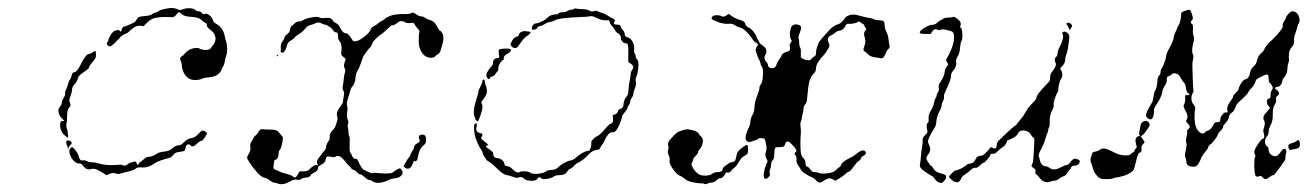

<svg xmlns="http://www.w3.org/2000/svg" viewBox="-20 -458 3351 492"><path d="M150 -96Q153 -100 159 -97Q168 -93 160 -86Q155 -82 156 -79.5Q157 -77 155.5 -77Q154 -77 154 -78Q154 -81 151 -87Q149 -93 150 -96ZM497 -123Q499 -124 504 -122Q509 -120 510 -117Q511 -115 505 -106Q499 -97 496 -97Q492 -97 485 -90Q474 -79 469 -85Q467 -88 463 -88Q459 -88 457.5 -85.5Q456 -83 455 -77Q454 -72 451.5 -71Q449 -70 435 -68Q429 -67 424 -61Q419 -55 416 -54Q388 -47 377 -40Q359 -27 342 -29Q332 -30 328 -26Q324 -22 309 -18.5Q294 -15 288 -13Q282 -11 276.5 -13.5Q271 -16 262 -13L253 -9L247 -13Q241 -16 233 -21Q223 -27 214 -25Q202 -21 193 -33Q188 -40 183 -39Q176 -39 169 -46Q162 -53 159 -63Q156 -72 159.5 -76.5Q163 -81 165 -81Q166 -81 169.5 -77.5Q173 -74 176.5 -68.5Q180 -63 181 -60Q183 -52 185.5 -49Q188 -46 192 -47Q197 -48 203 -45Q209 -42 217.5 -42Q226 -42 234 -39Q250 -34 273 -35Q292 -37 294 -35Q301 -31 307 -37Q310 -40 315.5 -41.5Q321 -43 324.5 -44Q328 -45 330 -40Q332 -32 336 -39Q338 -43 339.5 -43Q341 -43 348 -49.5Q355 -56 359 -56Q370 -56 382 -64Q387 -68 400 -69.5Q413 -71 418 -75Q429 -86 440 -86Q444 -86 452.5 -94.5Q461 -103 470 -104Q479 -105 486.5 -113Q494 -121 497 -123ZM226 -318Q226 -312 224.5 -309Q223 -306 213 -294Q208 -287 208 -284.5Q208 -282 194.5 -273Q181 -264 180 -259Q178 -249 171 -242Q165 -236 164.5 -228Q164 -220 160 -210Q156 -200 159 -195Q161 -189 161 -188Q161 -187 157 -182Q152 -176 152 -162.5Q152 -149 150.5 -141.5Q149 -134 151 -130Q152 -128 153 -121.5Q154 -115 154.5 -110.5Q155 -106 154 -105Q153 -105 146 -111Q134 -121 134 -139Q134 -149 143 -148Q146 -147 144 -149L140 -153Q132 -161 130 -170Q128 -179 134 -185Q138 -190 138.5 -195.5Q139 -201 143.5 -208Q148 -215 147 -218.5Q146 -222 149 -228Q152 -234 154.5 -243Q157 -252 159 -254Q161 -256 163 -262Q165 -273 170 -273Q177 -273 187 -293Q200 -320 209 -320Q212 -320 217.5 -324Q223 -328 224.5 -327Q226 -326 226 -318ZM407 -436Q423 -440 436 -434Q441 -431 448 -434Q455 -437 465 -437Q475 -437 479.5 -433Q484 -429 489 -429Q494 -429 497 -425Q500 -421 504 -422Q509 -425 516.5 -419Q524 -413 527 -403Q528 -400 534 -397Q552 -387 556 -365Q557 -358 559 -353.5Q561 -349 562 -337Q563 -325 560 -316.5Q557 -308 556 -300.5Q555 -293 552 -288.5Q549 -284 547 -278Q545 -272 537 -266.5Q529 -261 516 -260Q503 -259 497 -256Q491 -253 480 -253Q469 -253 462 -258Q448 -269 446 -290Q445 -299 443 -302Q439 -310 446 -314Q451 -317 451 -318Q451 -319 459 -326Q467 -333 477.5 -334.5Q488 -336 491.5 -333.5Q495 -331 504 -330Q518 -329 522 -337Q524 -340 528 -345Q536 -358 529 -371Q527 -375 521 -380Q510 -388 510 -393Q510 -398 505.5 -400Q501 -402 497 -406Q490 -414 468 -415Q452 -416 446 -421.5Q440 -427 438.5 -427Q437 -427 431.5 -420Q426 -413 419 -414Q386 -416 371 -410Q363 -406 356 -399L348 -391L340 -392Q331 -393 322.5 -387Q314 -381 310.5 -377Q307 -373 299.5 -370.5Q292 -368 285 -359Q272 -345 265 -340Q260 -338 256 -342Q252 -346 255 -350Q258 -353 258 -356Q258 -360 264 -369Q270 -378 274 -379Q285 -383 287 -379Q290 -374 292 -382Q294 -390 299 -390Q301 -390 309.5 -394Q318 -398 322 -399.5Q326 -401 329.5 -407Q333 -413 336.5 -414.5Q340 -416 352 -417Q365 -418 369.5 -421.5Q374 -425 378.5 -426Q383 -427 387.5 -430Q392 -433 395.5 -433.5Q399 -434 407 -436Z M1063 -113Q1072 -113 1072 -99Q1072 -91 1066 -86Q1054 -77 1051 -56Q1050 -50 1048 -47Q1046 -44 1043 -45Q1041 -46 1040 -44.5Q1039 -43 1038 -39Q1030 -19 1017 -29Q1013 -32 1015 -34.5Q1017 -37 1020.5 -43.5Q1024 -50 1027.5 -54Q1031 -58 1032.5 -63Q1034 -68 1037.5 -72.5Q1041 -77 1041 -80Q1041 -87 1050 -91Q1055 -94 1055.5 -95.5Q1056 -97 1054 -103Q1052 -109 1055 -111Q1058 -113 1063 -113ZM691 -314Q689 -313 689 -315Q689 -317 691 -317Q693 -317 693 -316Q693 -315 691 -314ZM1033 -424Q1038 -428 1044 -423Q1053 -416 1060 -416Q1064 -416 1070 -412Q1076 -408 1083.5 -406Q1091 -404 1096 -396.5Q1101 -389 1103 -384.5Q1105 -380 1107.5 -379.5Q1110 -379 1114 -372Q1119 -362 1113 -342Q1111 -335 1109 -328.5Q1107 -322 1103 -320Q1099 -318 1095.5 -314Q1092 -310 1085 -310Q1066 -310 1057 -331Q1053 -339 1053 -355Q1053 -371 1054.5 -375Q1056 -379 1050.5 -384.5Q1045 -390 1043 -395Q1040 -399 1039 -399.5Q1038 -400 1032 -399Q1023 -398 1018 -401Q1008 -407 1000 -401Q991 -393 985 -393Q982 -393 975 -386Q968 -379 962 -374Q936 -356 933 -344Q931 -338 929 -337Q925 -334 911 -314Q909 -309 904.5 -295.5Q900 -282 896 -276Q892 -270 891 -259Q890 -243 881 -234Q879 -231 878 -227Q874 -212 871 -204Q867 -192 870 -184Q871 -179 869.5 -169Q868 -159 871 -151.5Q874 -144 872 -140.5Q870 -137 871.5 -131Q873 -125 873 -118.5Q873 -112 875 -109Q877 -106 876 -88Q875 -70 878 -66.5Q881 -63 882 -59Q885 -51 891 -51Q896 -51 897 -47Q907 -24 914 -22Q919 -20 926 -16.5Q933 -13 936 -14.5Q939 -16 944 -15Q949 -14 966 -13.5Q983 -13 987 -16.5Q991 -20 998 -24L1005 -27L1008 -24Q1016 -15 1007 -7Q1002 -2 991.5 -1Q981 0 974 4Q967 8 955 10Q943 12 936.5 7.5Q930 3 926 3Q922 3 914.5 -4Q907 -11 903.5 -11Q900 -11 895 -16.5Q890 -22 885.5 -23Q881 -24 881 -25.5Q881 -27 875.5 -32Q870 -37 864 -45Q858 -53 852 -56.5Q846 -60 840.5 -57Q835 -54 830 -56Q821 -58 818 -56.5Q815 -55 814 -47Q813 -41 804 -36.5Q795 -32 795 -28Q795 -20 785 -16Q778 -12 775 -7.5Q772 -3 765 -3Q758 -3 752.5 0.5Q747 4 740.5 2.5Q734 1 725 6Q705 18 691 12Q685 10 682 10Q679 10 671 4Q663 -2 656 -3Q643 -7 619 -42Q613 -52 613 -54Q613 -56 618 -65Q623 -74 621.5 -81.5Q620 -89 625 -96.5Q630 -104 630 -105.5Q630 -107 634.5 -110.5Q639 -114 643 -121Q647 -128 652.5 -127Q658 -126 673 -126Q688 -126 692 -121.5Q696 -117 700.5 -112Q705 -107 705 -104Q705 -99 702.5 -88.5Q700 -78 698 -75Q694 -71 694 -65Q694 -52 687 -49Q683 -48 683 -46.5Q683 -45 682 -41Q680 -30 681 -27Q682 -24 686 -23Q692 -21 696 -18.5Q700 -16 714 -12.5Q728 -9 731 -5.5Q734 -2 737.5 -4Q741 -6 744 -12.5Q747 -19 749 -19Q751 -19 759.5 -19Q768 -19 773 -24Q784 -36 791 -35Q794 -34 794.5 -35Q795 -36 792.5 -40Q790 -44 798 -55Q806 -66 811 -71.5Q816 -77 816 -82.5Q816 -88 821 -95Q826 -102 825 -106Q823 -114 832 -124Q838 -129 840 -136Q842 -143 844 -148Q846 -153 844 -160Q842 -167 845 -173.5Q848 -180 853.5 -187Q859 -194 859 -198Q859 -202 861 -212Q863 -222 860 -225.5Q857 -229 858.5 -237Q860 -245 861 -256.5Q862 -268 864 -272.5Q866 -277 863 -283.5Q860 -290 863 -298L866 -307L860 -312Q855 -316 854.5 -318Q854 -320 855 -327Q857 -346 849 -354Q846 -357 846 -366Q846 -372 845 -373.5Q844 -375 841 -375Q836 -376 833 -381Q831 -385 823.5 -390Q816 -395 812 -395Q810 -395 804 -398Q796 -403 787 -398Q781 -395 774.5 -393.5Q768 -392 761 -383.5Q754 -375 746 -370.5Q738 -366 734.5 -361.5Q731 -357 725 -354Q717 -351 714 -337Q713 -333 710 -328Q707 -323 703 -323Q700 -324 699.5 -324.5Q699 -325 699 -326Q700 -329 699.5 -337.5Q699 -346 703.5 -351.5Q708 -357 709 -361.5Q710 -366 716.5 -371Q723 -376 723.5 -382.5Q724 -389 727 -391Q730 -393 735 -398Q740 -403 746 -403Q752 -403 758 -407Q764 -411 779.5 -413.5Q795 -416 798 -413.5Q801 -411 813 -412Q830 -414 833 -405Q834 -402 840.5 -399Q847 -396 850 -390Q858 -373 865 -373Q873 -373 882 -357Q884 -352 889 -352Q895 -352 903.5 -357Q912 -362 920 -369.5Q928 -377 930 -383Q933 -389 938 -391Q943 -393 949.5 -398.5Q956 -404 961 -406Q966 -408 966 -409.5Q966 -411 977 -416Q991 -423 1021 -422Q1029 -422 1033 -424Z M1217 -253Q1219 -255 1220.5 -254Q1222 -253 1222 -250Q1222 -246 1224 -241.5Q1226 -237 1227.5 -228.5Q1229 -220 1223.5 -211Q1218 -202 1215 -199Q1212 -196 1215 -191Q1219 -183 1211 -162Q1206 -147 1203 -147Q1202 -147 1201 -149Q1198 -151 1196 -159Q1190 -173 1203 -211Q1206 -221 1206 -224Q1206 -227 1211 -236Q1216 -245 1216 -248.5Q1216 -252 1217 -253ZM1289 -331Q1291 -326 1280 -320Q1270 -315 1271 -309Q1272 -306 1269 -304Q1265 -302 1261 -295.5Q1257 -289 1257 -283Q1257 -277 1255.5 -276Q1254 -275 1250 -269Q1246 -263 1241 -262Q1236 -261 1235 -257Q1234 -253 1230 -257Q1222 -264 1232 -279Q1238 -287 1240.5 -289Q1243 -291 1243 -296Q1243 -307 1253 -309Q1258 -309 1259 -311Q1260 -313 1258 -322Q1257 -329 1259 -331Q1261 -333 1274.5 -333.5Q1288 -334 1289 -331ZM1336 -377Q1343 -377 1336 -370L1331 -366Q1324 -362 1316 -351Q1308 -339 1305 -336.5Q1302 -334 1297 -335Q1292 -337 1289.5 -341Q1287 -345 1291 -351Q1296 -362 1304 -364Q1308 -364 1309.5 -369Q1311 -374 1316.5 -376.5Q1322 -379 1327.5 -378Q1333 -377 1336 -377ZM1560 -395Q1571 -395 1571 -389Q1571 -387 1576 -381Q1581 -375 1581 -369.5Q1581 -364 1587 -363Q1598 -360 1603 -347Q1606 -337 1605 -330.5Q1604 -324 1606.5 -321Q1609 -318 1609 -313.5Q1609 -309 1612.5 -306Q1616 -303 1616 -293Q1616 -273 1609 -257Q1608 -253 1609.5 -247.5Q1611 -242 1607 -232Q1603 -222 1603 -217.5Q1603 -213 1599 -207.5Q1595 -202 1595 -198Q1595 -194 1591.5 -189Q1588 -184 1588 -181.5Q1588 -179 1581 -170.5Q1574 -162 1574 -160Q1574 -157 1571.5 -149.5Q1569 -142 1565.5 -135Q1562 -128 1560 -125Q1554 -118 1549 -119Q1544 -120 1538.5 -113.5Q1533 -107 1530 -99.5Q1527 -92 1523.5 -88Q1520 -84 1518 -79Q1516 -74 1510 -74Q1498 -73 1487 -61Q1475 -48 1465 -43Q1456 -39 1451.5 -33.5Q1447 -28 1442 -26Q1437 -24 1434 -19Q1429 -9 1411 -9Q1404 -9 1398 -5Q1392 -1 1381 0.5Q1370 2 1367 -1Q1361 -7 1358 -1Q1353 7 1337 5Q1327 4 1323 0Q1317 -7 1308 -3Q1304 -1 1295.5 -4.5Q1287 -8 1278 -9.5Q1269 -11 1255.5 -24.5Q1242 -38 1234.5 -42.5Q1227 -47 1227 -48Q1227 -49 1222.5 -54.5Q1218 -60 1217 -65.5Q1216 -71 1212 -76Q1208 -81 1202 -95.5Q1196 -110 1195 -124.5Q1194 -139 1197 -141Q1202 -144 1202 -139Q1202 -136 1201 -132Q1198 -120 1210 -117Q1219 -116 1215 -109Q1212 -105 1213.5 -102.5Q1215 -100 1222 -95Q1236 -85 1228 -85Q1219 -85 1236 -74Q1237 -73 1238 -72Q1245 -68 1244 -62Q1244 -60 1245 -58.5Q1246 -57 1247 -55.5Q1248 -54 1250 -53.5Q1252 -53 1254 -53Q1259 -53 1265 -49Q1271 -45 1272 -40Q1273 -35 1274.5 -33.5Q1276 -32 1281 -32Q1286 -32 1294 -24Q1302 -16 1306.5 -16Q1311 -16 1312 -17.5Q1313 -19 1323.5 -19Q1334 -19 1340 -15Q1346 -11 1360.5 -13Q1375 -15 1378.5 -18.5Q1382 -22 1393 -22.5Q1404 -23 1410 -29Q1416 -35 1422.5 -38.5Q1429 -42 1433 -44Q1437 -46 1443 -47Q1449 -48 1457 -55Q1472 -68 1484 -71Q1487 -71 1488.5 -71.5Q1490 -72 1491 -73.5Q1492 -75 1492.5 -76Q1493 -77 1494 -81Q1496 -89 1495 -92Q1494 -95 1499.5 -101Q1505 -107 1512 -110Q1518 -113 1528.5 -125.5Q1539 -138 1543 -140Q1549 -142 1550 -145Q1551 -148 1551 -154L1550 -163L1554 -164Q1562 -166 1564 -174Q1565 -178 1570 -179Q1578 -181 1578 -193Q1579 -203 1586 -211Q1590 -215 1590.5 -227Q1591 -239 1593 -248Q1595 -257 1596 -266.5Q1597 -276 1600 -279Q1607 -288 1596 -295L1590 -299V-312Q1590 -325 1590 -336Q1589 -344 1588.5 -345Q1588 -346 1584 -347Q1579 -347 1575 -351.5Q1571 -356 1571 -361Q1571 -369 1563 -373Q1558 -376 1555 -382Q1552 -388 1549 -390.5Q1546 -393 1543 -399L1541 -406H1531Q1521 -406 1509 -412Q1497 -418 1492.5 -416.5Q1488 -415 1461 -414Q1412 -412 1402 -406Q1398 -403 1390.5 -402Q1383 -401 1376 -396.5Q1369 -392 1363.5 -391Q1358 -390 1357 -387Q1356 -384 1351 -382.5Q1346 -381 1344 -382Q1341 -385 1344.5 -391.5Q1348 -398 1353 -398Q1356 -398 1361.5 -400Q1367 -402 1372.5 -405Q1378 -408 1381 -411Q1390 -421 1404 -421Q1409 -421 1412 -424Q1415 -427 1421.5 -426.5Q1428 -426 1433.5 -429.5Q1439 -433 1443.5 -433Q1448 -433 1450.5 -435Q1453 -437 1456.5 -436Q1460 -435 1473 -434.5Q1486 -434 1491 -430.5Q1496 -427 1501.5 -429.5Q1507 -432 1512 -429Q1517 -426 1522.5 -425Q1528 -424 1538 -417.5Q1548 -411 1549.5 -411Q1551 -411 1554 -408Q1557 -405 1555 -403Q1553 -401 1553 -398Q1553 -395 1560 -395Z M1732 -125Q1741 -129 1759 -123Q1768 -120 1770.5 -115.5Q1773 -111 1777.5 -107Q1782 -103 1781 -94Q1780 -85 1774.5 -78Q1769 -71 1769 -68Q1769 -65 1762.5 -58.5Q1756 -52 1756 -49Q1756 -46 1753.5 -41.5Q1751 -37 1752.5 -34Q1754 -31 1757 -25.5Q1760 -20 1767 -14Q1774 -8 1786.5 -8Q1799 -8 1805 -12.5Q1811 -17 1819 -17Q1831 -17 1832 -25Q1832 -28 1837 -32Q1842 -36 1848 -39.5Q1854 -43 1857 -43Q1862 -43 1864 -47Q1866 -51 1868 -63Q1869 -70 1881 -79Q1891 -87 1894 -86.5Q1897 -86 1897 -75Q1897 -67 1895 -64Q1893 -61 1885 -57Q1879 -53 1873 -42.5Q1867 -32 1861.5 -28Q1856 -24 1853 -19.5Q1850 -15 1845.5 -16Q1841 -17 1839 -14Q1833 -1 1825 -1Q1821 -1 1818 2Q1811 10 1802 10Q1798 10 1793 12.5Q1788 15 1784.5 13Q1781 11 1779 12Q1778 12 1771.5 11.5Q1765 11 1757 9.5Q1749 8 1745 6Q1740 5 1733.5 -0.5Q1727 -6 1724 -7Q1714 -10 1703 -27Q1694 -40 1696 -47Q1697 -53 1693.5 -60Q1690 -67 1692 -73.5Q1694 -80 1692.5 -84Q1691 -88 1693 -94Q1695 -99 1706.5 -110.5Q1718 -122 1723 -122Q1727 -123 1732 -125ZM1841 -418Q1846 -422 1847.5 -422Q1849 -422 1852 -419Q1862 -411 1879 -406Q1889 -403 1890 -396Q1892 -391 1897 -388Q1903 -386 1909.5 -378.5Q1916 -371 1918 -365Q1920 -359 1923 -355Q1926 -351 1926 -349Q1926 -347 1932 -343Q1950 -332 1941 -317Q1936 -309 1943 -300Q1948 -295 1948 -291Q1948 -286 1954 -284Q1960 -282 1965 -285Q1969 -288 1970 -293Q1971 -298 1977 -306Q1983 -314 1983 -316Q1983 -318 1987 -321Q1991 -324 1995 -325Q2007 -327 2004 -338Q2002 -343 2006 -348L2009 -353L2006 -359Q2003 -365 2004.5 -376.5Q2006 -388 2010 -392Q2016 -397 2024.5 -395Q2033 -393 2033 -387Q2033 -383 2029 -373Q2025 -363 2026.5 -359Q2028 -355 2028 -347.5Q2028 -340 2030.5 -336Q2033 -332 2032 -321Q2033 -317 2032 -314.5Q2031 -312 2033 -310.5Q2035 -309 2036.5 -308Q2038 -307 2043 -305Q2056 -301 2059 -307Q2062 -311 2066 -313Q2072 -316 2071 -323Q2071 -329 2074 -338.5Q2077 -348 2080 -352Q2086 -360 2099 -374Q2113 -391 2125 -395Q2135 -397 2144 -410Q2148 -417 2158 -419.5Q2168 -422 2178 -419Q2199 -413 2208 -412Q2216 -411 2220.5 -408.5Q2225 -406 2233 -406Q2241 -406 2244 -403.5Q2247 -401 2247 -393Q2247 -385 2251.5 -376Q2256 -367 2257 -356.5Q2258 -346 2259.5 -341Q2261 -336 2256.5 -332.5Q2252 -329 2250 -322Q2246 -313 2243.5 -310.5Q2241 -308 2236 -309Q2231 -310 2220.5 -311.5Q2210 -313 2205 -318.5Q2200 -324 2196 -326Q2190 -328 2195 -340Q2200 -352 2195 -365Q2193 -373 2196 -378L2200 -383L2196 -390Q2193 -397 2191 -397Q2189 -397 2186 -400Q2181 -405 2177 -401Q2175 -399 2162 -397Q2156 -397 2154 -397Q2152 -397 2150 -396Q2148 -395 2147.5 -394Q2147 -393 2146 -391Q2144 -386 2139 -382.5Q2134 -379 2129 -379Q2126 -379 2120.5 -374.5Q2115 -370 2109 -367Q2097 -362 2104 -347Q2107 -341 2103.5 -335.5Q2100 -330 2097.5 -325.5Q2095 -321 2090 -316Q2085 -311 2078 -301Q2071 -291 2071 -283Q2071 -275 2066 -270Q2054 -260 2051 -233Q2049 -213 2048 -203.5Q2047 -194 2043 -190Q2039 -186 2039 -179.5Q2039 -173 2037 -167Q2035 -161 2035 -157.5Q2035 -154 2032.5 -147.5Q2030 -141 2031.5 -132.5Q2033 -124 2032 -114Q2030 -92 2032 -68Q2033 -58 2038.5 -53Q2044 -48 2044 -40Q2044 -32 2048 -31Q2052 -30 2055 -26Q2060 -17 2067 -17Q2073 -17 2078 -15Q2084 -12 2101 -14Q2116 -16 2122 -22Q2125 -26 2130 -29Q2135 -32 2136 -37Q2139 -44 2159 -54Q2165 -56 2171 -61Q2192 -79 2198 -69Q2201 -63 2193 -59Q2187 -56 2186 -52Q2185 -48 2180.5 -45.5Q2176 -43 2167.5 -31Q2159 -19 2155 -18Q2151 -17 2146 -12Q2141 -7 2131 -1L2121 5L2115 2Q2109 -1 2106 -1Q2099 -1 2086 8Q2078 13 2072 5Q2067 -1 2061 -3.5Q2055 -6 2052.5 -7.5Q2050 -9 2042.5 -13.5Q2035 -18 2033 -22Q2031 -26 2025.5 -34Q2020 -42 2021 -48Q2022 -54 2019 -59Q2013 -65 2020 -69Q2024 -72 2012 -85Q2002 -96 1998 -95.5Q1994 -95 1993 -91Q1991 -85 1988.5 -83Q1986 -81 1978 -81Q1968 -81 1967 -80Q1964 -75 1964 -59Q1964 -52 1960 -47.5Q1956 -43 1956 -36.5Q1956 -30 1953.5 -24.5Q1951 -19 1952.5 -14.5Q1954 -10 1952 -7Q1944 3 1939 -1Q1936 -4 1937.5 -15Q1939 -26 1943 -35L1947 -45L1944 -52Q1940 -59 1942 -67Q1946 -78 1943 -89Q1941 -99 1939.5 -101.5Q1938 -104 1932 -104Q1926 -105 1922.5 -102Q1919 -99 1917 -99Q1915 -99 1908 -96Q1896 -91 1891.5 -99.5Q1887 -108 1901 -136Q1903 -141 1903 -147.5Q1903 -154 1908 -163Q1913 -172 1913.5 -184.5Q1914 -197 1920 -212Q1926 -227 1926 -232Q1926 -237 1929 -241Q1934 -246 1935 -264Q1936 -282 1932 -288Q1929 -291 1929 -294.5Q1929 -298 1925 -305.5Q1921 -313 1921 -314.5Q1921 -316 1918 -323Q1914 -332 1920 -339Q1925 -345 1918 -348Q1913 -350 1908 -358Q1891 -383 1877 -387Q1869 -389 1863 -393.5Q1857 -398 1847 -397Q1837 -396 1821 -401Q1815 -404 1811 -405.5Q1807 -407 1805 -408.5Q1803 -410 1803.5 -412Q1804 -414 1806 -416Q1809 -419 1817 -419Q1825 -419 1830 -416Q1834 -414 1841 -418Z M2703 -375Q2708 -380 2716 -373Q2721 -369 2720 -361Q2717 -330 2713 -320Q2710 -313 2710 -308Q2710 -295 2700 -287Q2695 -282 2699 -278Q2701 -276 2702 -269Q2703 -262 2700 -258Q2694 -249 2692 -231Q2692 -223 2689 -220Q2686 -215 2682.5 -204Q2679 -193 2680 -189Q2681 -184 2677 -177Q2669 -163 2670 -145Q2670 -135 2668 -131.5Q2666 -128 2666 -124.5Q2666 -121 2663.5 -116Q2661 -111 2660 -106Q2655 -88 2646 -72Q2640 -61 2642 -56.5Q2644 -52 2645 -47Q2646 -41 2650 -36.5Q2654 -32 2659 -32Q2664 -32 2670 -27.5Q2676 -23 2683.5 -24Q2691 -25 2700 -30Q2709 -35 2712.5 -35Q2716 -35 2719 -38Q2727 -48 2730 -50Q2733 -52 2738 -51Q2745 -49 2746.5 -46.5Q2748 -44 2745 -39Q2742 -34 2734 -33.5Q2726 -33 2725 -29.5Q2724 -26 2720 -22Q2716 -18 2714 -13.5Q2712 -9 2706.5 -7Q2701 -5 2694 0Q2687 5 2682 5Q2677 5 2671.5 7.5Q2666 10 2658 8Q2650 6 2644.5 -1.5Q2639 -9 2635.5 -11Q2632 -13 2633.5 -18.5Q2635 -24 2629 -27Q2624 -30 2623.5 -32.5Q2623 -35 2626 -40Q2628 -45 2629 -67.5Q2630 -90 2630.5 -97Q2631 -104 2627.5 -106Q2624 -108 2621 -114Q2618 -120 2609 -122.5Q2600 -125 2595 -122.5Q2590 -120 2587.5 -114.5Q2585 -109 2575 -104Q2565 -99 2563 -99Q2561 -99 2559 -92.5Q2557 -86 2550 -81.5Q2543 -77 2536 -70Q2529 -63 2526 -64Q2518 -65 2518 -62Q2518 -59 2510.5 -50Q2503 -41 2501 -41Q2498 -41 2491 -34Q2484 -27 2479 -28Q2474 -29 2467 -22Q2460 -15 2453 -11Q2446 -7 2443 -1Q2436 17 2419 3Q2412 -3 2412 -5Q2412 -7 2419 -14Q2426 -21 2428 -21Q2430 -21 2435.5 -23Q2441 -25 2446 -28Q2451 -31 2454 -33Q2460 -39 2467 -39Q2476 -40 2480 -50Q2484 -59 2494 -59Q2499 -59 2507.5 -68Q2516 -77 2517.5 -79.5Q2519 -82 2524 -79Q2534 -74 2534 -86Q2534 -93 2540.5 -99Q2547 -105 2561 -118.5Q2575 -132 2580 -135Q2585 -138 2585 -139Q2585 -140 2594 -150.5Q2603 -161 2608.5 -171.5Q2614 -182 2625 -193Q2636 -204 2636 -208Q2636 -215 2660 -240Q2668 -248 2669.5 -250.5Q2671 -253 2671 -259Q2671 -268 2675.5 -273.5Q2680 -279 2683.5 -285.5Q2687 -292 2685 -297Q2680 -306 2686 -312Q2690 -315 2690 -321.5Q2690 -328 2698 -343Q2707 -363 2703 -370Q2701 -373 2703 -375ZM2713 -397Q2713 -399 2714.5 -399.5Q2716 -400 2719 -399.5Q2722 -399 2724 -397Q2730 -393 2724 -385L2721 -381L2718 -387Q2716 -393 2714.5 -394Q2713 -395 2713 -397ZM2420 -414Q2424 -417 2433 -410Q2445 -401 2441 -392Q2439 -387 2442 -387Q2445 -386 2446 -372.5Q2447 -359 2444 -353.5Q2441 -348 2440 -334.5Q2439 -321 2434 -313.5Q2429 -306 2430 -299Q2432 -287 2421 -275Q2417 -270 2417 -264Q2417 -254 2405 -229Q2398 -215 2399 -210Q2400 -205 2396.5 -199Q2393 -193 2393 -188.5Q2393 -184 2389 -176Q2380 -161 2379 -143Q2378 -135 2374 -129Q2358 -104 2358 -95Q2358 -92 2361 -86Q2367 -74 2359 -63Q2354 -57 2354 -52Q2354 -50 2356.5 -45.5Q2359 -41 2362 -37Q2365 -33 2367 -32.5Q2369 -32 2372 -26Q2377 -16 2397 -12Q2408 -9 2403 1Q2399 7 2395.5 9.5Q2392 12 2386 9.5Q2380 7 2375.5 0.5Q2371 -6 2368 -7Q2366 -8 2362 -10.5Q2358 -13 2353.5 -16Q2349 -19 2345 -22Q2341 -25 2340 -27Q2336 -31 2337.5 -38Q2339 -45 2340 -59Q2341 -73 2343 -83Q2345 -93 2344 -97Q2343 -106 2353 -114Q2358 -118 2356 -125Q2352 -140 2359 -145Q2360 -145 2359.5 -155Q2359 -165 2365 -174Q2371 -183 2373 -193Q2375 -203 2377.5 -206.5Q2380 -210 2380 -213Q2380 -216 2383.5 -221.5Q2387 -227 2385.5 -234Q2384 -241 2390 -248Q2401 -265 2401 -276Q2401 -281 2406 -287L2410 -293L2407 -298L2404 -304L2412 -319Q2428 -351 2424 -371Q2423 -375 2420 -377Q2417 -379 2406 -381Q2396 -384 2391 -382Q2386 -380 2382 -382Q2374 -386 2368 -376L2365 -371H2352Q2339 -371 2338 -373Q2335 -375 2340 -380Q2345 -385 2353.5 -389.5Q2362 -394 2369.5 -394.5Q2377 -395 2382.5 -400.5Q2388 -406 2390 -406Q2392 -406 2396.5 -409.5Q2401 -413 2409.5 -413Q2418 -413 2420 -414Z M3307 -99Q3311 -99 3311 -87Q3311 -77 3297 -76Q3291 -75 3287.5 -74Q3284 -73 3282.5 -77.5Q3281 -82 3281 -84Q3281 -89 3293 -92Q3299 -94 3302 -96.5Q3305 -99 3307 -99ZM2909 -146Q2917 -151 2923 -145Q2929 -139 2923 -131Q2919 -125 2915 -119.5Q2911 -114 2907 -111L2903 -109L2908 -102Q2913 -95 2913 -94Q2913 -93 2908.5 -88Q2904 -83 2905 -78Q2906 -74 2904.5 -70.5Q2903 -67 2901 -67Q2896 -67 2891 -44Q2887 -27 2885 -23Q2875 -10 2846 -4Q2837 -3 2832 -1Q2828 1 2815.5 1Q2803 1 2799 -1Q2796 -2 2791.5 -7Q2787 -12 2783.5 -18.5Q2780 -25 2780 -29Q2778 -36 2775.5 -42Q2773 -48 2776 -56Q2778 -65 2780 -67Q2782 -69 2789 -70Q2796 -72 2800 -75Q2808 -82 2832 -69Q2846 -61 2860 -60Q2874 -59 2877.5 -63Q2881 -67 2884 -68Q2887 -69 2887 -71.5Q2887 -74 2890.5 -77.5Q2894 -81 2892.5 -84Q2891 -87 2890 -94.5Q2889 -102 2892 -105.5Q2895 -109 2898 -109Q2904 -109 2899 -113Q2898 -115 2903 -138Q2905 -144 2909 -146ZM3027 -433Q3031 -434 3036 -416Q3038 -409 3034 -406Q3029 -400 3034 -397Q3038 -395 3037 -383.5Q3036 -372 3038.5 -366Q3041 -360 3039 -353Q3032 -328 3037 -318Q3039 -313 3037 -305Q3035 -297 3035.5 -286.5Q3036 -276 3036.5 -254.5Q3037 -233 3038 -228Q3039 -223 3036 -218.5Q3033 -214 3033 -205.5Q3033 -197 3038.5 -190Q3044 -183 3042.5 -178Q3041 -173 3041 -155Q3042 -129 3053 -120Q3062 -112 3068 -119Q3069 -121 3076.5 -124Q3084 -127 3088 -136Q3091 -142 3093 -143.5Q3095 -145 3100 -145Q3105 -146 3106 -147Q3107 -148 3107 -153Q3108 -159 3113 -165Q3118 -171 3122 -170Q3125 -169 3125.5 -170Q3126 -171 3125 -176Q3123 -186 3134 -200Q3140 -208 3140 -211Q3140 -214 3147 -220.5Q3154 -227 3154 -230Q3154 -235 3162 -247Q3167 -254 3172 -255Q3181 -257 3184 -274Q3185 -281 3192 -287.5Q3199 -294 3200 -299Q3203 -315 3213 -323Q3218 -327 3219 -330Q3220 -334 3226 -342Q3232 -350 3234 -351Q3237 -352 3252.5 -369Q3268 -386 3267 -391.5Q3266 -397 3269.5 -402Q3273 -407 3275 -412Q3277 -418 3282.5 -423.5Q3288 -429 3291 -429Q3306 -429 3310 -410Q3311 -402 3308 -398Q3305 -394 3305 -391.5Q3305 -389 3300 -374.5Q3295 -360 3296 -355Q3298 -346 3290 -337Q3284 -331 3283 -320Q3282 -309 3283 -306.5Q3284 -304 3281.5 -297Q3279 -290 3279 -282Q3279 -269 3270 -259Q3266 -254 3266 -251Q3266 -247 3262.5 -241.5Q3259 -236 3255 -236Q3248 -234 3247 -233Q3246 -232 3251 -228Q3263 -219 3253 -212Q3249 -210 3250 -203.5Q3251 -197 3246 -189Q3241 -181 3241.5 -165Q3242 -149 3236.5 -138.5Q3231 -128 3231 -121Q3231 -114 3226 -108Q3221 -101 3221.5 -93.5Q3222 -86 3228 -82Q3231 -80 3231 -72Q3233 -61 3245 -58Q3254 -56 3262 -69Q3269 -80 3275 -75Q3277 -71 3276 -67Q3274 -62 3274 -55Q3274 -48 3270 -43.5Q3266 -39 3266 -38Q3266 -37 3258.5 -27.5Q3251 -18 3248 -13.5Q3245 -9 3242 -9Q3239 -9 3233 -4Q3223 5 3216 -3Q3212 -9 3206 -6Q3199 -4 3197 -8Q3195 -12 3194 -30Q3194 -51 3196 -55Q3198 -59 3196 -62Q3194 -65 3194 -68Q3194 -74 3203 -88Q3212 -102 3217 -103Q3222 -105 3218 -118Q3216 -124 3219 -131Q3223 -143 3219 -150Q3214 -159 3225 -170Q3234 -180 3234 -181.5Q3234 -183 3230.5 -186.5Q3227 -190 3226.5 -196.5Q3226 -203 3229 -204Q3234 -206 3235 -207.5Q3236 -209 3236 -215Q3236 -223 3239.5 -227.5Q3243 -232 3240 -237.5Q3237 -243 3234 -245.5Q3231 -248 3231 -255Q3231 -266 3227.5 -267Q3224 -268 3211 -261Q3203 -257 3200.5 -255Q3198 -253 3196 -246Q3192 -237 3186.5 -232Q3181 -227 3179 -222Q3177 -217 3163 -204.5Q3149 -192 3147 -187Q3144 -174 3136 -169Q3130 -165 3129 -158Q3128 -151 3121 -143.5Q3114 -136 3114 -132.5Q3114 -129 3108.5 -124Q3103 -119 3101 -113.5Q3099 -108 3095 -103Q3091 -98 3088 -94Q3085 -90 3081 -87.5Q3077 -85 3076 -80.5Q3075 -76 3067.5 -67.5Q3060 -59 3056 -48Q3051 -37 3047 -33.5Q3043 -30 3035 -31Q3020 -32 3020 -45Q3020 -49 3017.5 -54.5Q3015 -60 3018 -70Q3022 -88 3020 -92Q3018 -96 3020.5 -107Q3023 -118 3022 -121Q3021 -124 3025 -127Q3033 -134 3023 -142Q3018 -147 3020 -150Q3027 -159 3017 -176Q3011 -185 3014 -190Q3017 -195 3017 -204V-214H3022Q3033 -214 3024 -220Q3020 -223 3019 -232.5Q3018 -242 3014.5 -245.5Q3011 -249 3007 -256Q3002 -268 2992 -270Q2986 -271 2982.5 -267.5Q2979 -264 2974 -262.5Q2969 -261 2970 -254.5Q2971 -248 2965 -238.5Q2959 -229 2959 -225.5Q2959 -222 2955 -211Q2950 -199 2940 -185Q2937 -180 2937 -173Q2937 -158 2931 -153Q2928 -151 2923.5 -153.5Q2919 -156 2917 -160Q2915 -165 2923 -179.5Q2931 -194 2932.5 -196Q2934 -198 2935.5 -209Q2937 -220 2941 -228Q2945 -236 2945.5 -248Q2946 -260 2950 -264Q2954 -268 2954 -273.5Q2954 -279 2958 -285Q2962 -291 2962 -293Q2962 -295 2964.5 -300Q2967 -305 2968 -313Q2969 -321 2974 -330Q2988 -355 2988 -364Q2988 -368 2992 -375.5Q2996 -383 2996 -385Q2996 -387 3000 -393Q3006 -402 3007 -424Q3007 -427 3016 -430Q3025 -433 3027 -433Z"/></svg>

Font: TT2020 Style D
Style: Italic
Weight: 400
Italic angle: -15°
Version: Version 0.2.000